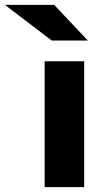

<svg xmlns="http://www.w3.org/2000/svg" viewBox="-120 -767 428 787"><path d="M63 0V-516H225V0ZM92 -601 -100 -747H102L240 -601Z"/></svg>

Font: Red Hat Text VF
Style: Regular
Weight: 400
Designer: Pentagram, MCKL
Foundry: Pentagram, MCKL
Version: Version 1.023